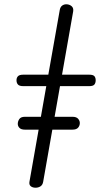

<svg xmlns="http://www.w3.org/2000/svg" viewBox="-20 -876 466 896"><path d="M146 0Q132 0 123.5 -7Q115 -14 117.5 -28L196 -474H89Q70.5 -474 63.8 -481.5Q57 -489 57 -501.5Q57 -513 63.8 -520.2Q70.5 -527.5 89 -527.5H205.5L259 -830Q261.5 -843.5 270 -849.8Q278.5 -856 289 -856Q303.5 -856 313.8 -847.5Q324 -839 321.5 -823L269.5 -527.5H396Q414.5 -527.5 420.5 -520.5Q426.5 -513.5 426.5 -501.5Q426.5 -489 420.5 -481.5Q414.5 -474 396 -474H260L181.5 -28Q179 -13 169 -6.5Q159 0 146 0ZM318 -271H96Q79 -271 71 -279Q63 -287 63 -298Q63 -310 70.2 -320.5Q77.5 -331 96 -331H318Q336.5 -331 344.5 -321.8Q352.5 -312.5 352.5 -302Q352.5 -289.5 344.5 -280.2Q336.5 -271 318 -271Z"/></svg>

Font: Edu QLD Hand
Style: Regular
Weight: 400
Designer: Tina and Corey Anderson, Eben Sorkin
Foundry: Sorkin Type Co.
Version: Version 2.000